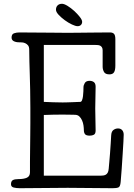

<svg xmlns="http://www.w3.org/2000/svg" viewBox="-20 -992 707 1012"><path d="M275 -941Q275 -955 283.5 -963.5Q292 -972 307 -972Q318 -972 336 -961Q354 -950 371 -934.5Q388 -919 400.5 -903Q413 -887 413 -877Q413 -867 406.5 -860.5Q400 -854 389 -854Q378 -854 359 -863Q340 -872 321.5 -885.5Q303 -899 289 -914Q275 -929 275 -941ZM602 -315Q616 -315 624 -306Q632 -297 632 -282Q632 -273 630.5 -244.5Q629 -216 626.5 -179Q624 -142 621.5 -102.5Q619 -63 616 -33Q614 -8 604 -4Q594 0 574 0Q513 0 455.5 -1Q398 -2 337 -2Q276 -2 210.5 -1Q145 0 84 0Q67 0 52.5 -3.5Q38 -7 38 -21Q38 -37 47.5 -42.5Q57 -48 77 -48Q106 -48 122 -55.5Q138 -63 138 -84Q138 -117 138 -142Q138 -167 138.5 -189Q139 -211 139 -233Q139 -255 139.5 -282Q140 -309 140 -343Q140 -377 140 -425Q140 -478 139 -520Q138 -562 137 -598Q136 -634 135 -666Q134 -698 134 -730Q134 -745 128 -752.5Q122 -760 113.5 -764Q105 -768 96 -768.5Q87 -769 81 -769Q64 -769 52.5 -775Q41 -781 41 -794Q41 -812 54 -816.5Q67 -821 82 -821Q115 -821 151.5 -820.5Q188 -820 222 -820Q256 -820 285 -819.5Q314 -819 333 -819Q370 -819 393.5 -819.5Q417 -820 439.5 -820Q462 -820 489 -820.5Q516 -821 560 -821Q574 -821 581 -813.5Q588 -806 588 -785V-646Q588 -622 581 -611Q574 -600 557 -600Q535 -600 528 -613Q521 -626 521 -640V-727Q521 -737 517 -743Q513 -749 507.5 -751.5Q502 -754 495.5 -754.5Q489 -755 484 -755H211V-455Q239 -454 260 -453Q281 -452 310 -452Q322 -452 336.5 -452.5Q351 -453 364.5 -453.5Q378 -454 388.5 -454.5Q399 -455 403 -455Q409 -455 412.5 -464Q416 -473 417.5 -485.5Q419 -498 419.5 -511Q420 -524 420 -532Q420 -543 427 -554.5Q434 -566 452 -566Q466 -566 475 -559Q484 -552 484 -535Q484 -506 483 -477.5Q482 -449 482 -420Q482 -391 483 -361.5Q484 -332 484 -304Q484 -287 475 -282Q466 -277 453 -277Q434 -277 428 -285Q422 -293 422 -306Q422 -317 420 -331Q418 -345 412.5 -357.5Q407 -370 398 -378.5Q389 -387 374 -387Q363 -387 348 -387.5Q333 -388 310 -388Q281 -388 260.5 -387.5Q240 -387 211 -386V-66H510Q517 -66 524.5 -67Q532 -68 538 -71.5Q544 -75 548 -82.5Q552 -90 553 -103Q554 -115 556 -137Q558 -159 560 -184.5Q562 -210 563.5 -235Q565 -260 566 -278Q567 -299 578 -307Q589 -315 602 -315Z"/></svg>

Font: Life Savers
Style: Bold
Weight: 700
Designer: Pablo Impallari, Rodrigo Fuenzalida, Brenda Gallo
Foundry: Pablo Impallari, Rodrigo Fuenzalida, Brenda Gallo
Version: Version 3.001; ttfautohint (v0.95) -l 8 -r 50 -G 200 -x 14 -